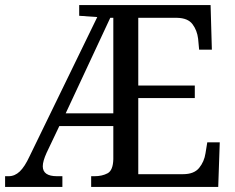

<svg xmlns="http://www.w3.org/2000/svg" viewBox="-20 -734 921 754"><path d="M0 0V-42H14Q38 -42 57.5 -60.5Q77 -79 96 -120L362 -667L291 -672V-714H807L812 -539H762L758 -582Q754 -615 736 -639Q718 -663 676 -664H523V-398H745V-349H523V-50H699Q742 -50 762 -74.5Q782 -99 787 -132L794 -175H843L837 0H338V-42H351Q381 -42 402.5 -53.5Q424 -65 425 -109V-239H213L163 -134Q148 -101 148 -81Q148 -42 204 -42H225V0ZM238 -289H425V-664H413Z"/></svg>

Font: Noto Serif Tamil SemiCondensed
Style: Regular
Weight: 400
Width: 4
Designer: Indian Type Foundry, Tom Grace, and the Monotype Design Team
Foundry: Monotype Imaging Inc.
Version: Version 2.004; ttfautohint (v1.8.4.7-5d5b)